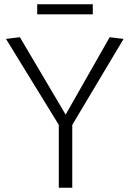

<svg xmlns="http://www.w3.org/2000/svg" viewBox="-20 -878 608 898"><path d="M255 0V-294L8 -696L73 -704L287 -342L493 -704L558 -696L318 -294V0ZM154 -811V-858H414V-811Z"/></svg>

Font: Georama Light
Style: Regular
Weight: 300
Designer: Jean-Baptiste Levee
Foundry: Production Type
Version: Version 1.000